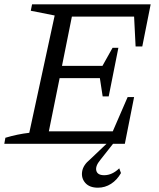

<svg xmlns="http://www.w3.org/2000/svg" viewBox="-31 -668 738 892"><path d="M-11 0 -6 -28Q51 -45 105 -51L223 -596L112 -618L118 -648H669L630 -452H599L592 -591H303L257 -362H445L492 -446H519L474 -220H446L433 -305H246L196 -58H493L562 -217H592L549 0ZM424 204Q385 204 365.5 182Q346 160 350.5 129.5Q355 99 387 73L485 -20H510L435 75Q411 104 416.5 125Q422 146 453 146Q490 146 523 114L531 136Q513 168 485 186Q457 204 424 204Z"/></svg>

Font: Piazzolla SC
Style: Italic
Weight: 400
Italic angle: -11.3°
Designer: Juan Pablo del Peral
Foundry: Huerta Tipografica
Version: Version 1.330